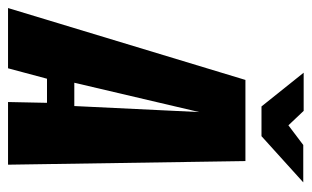

<svg xmlns="http://www.w3.org/2000/svg" viewBox="-203 -607 776 478"><g transform="rotate(90 185.0 -368.0)"><path d="M-34 0 145 -591H347L356 0H200L202 -97H142L116 0ZM152 -165H210L225 -476ZM211 -631 127 -736H222L258 -698L307 -735H400L285 -631Z"/></g></svg>

Font: Alumni Sans ExtraBold
Style: Italic
Weight: 800
Italic angle: -8°
Designer: Robert E. Leuschke
Foundry: Robert E. Leuschke
Version: Version 1.016